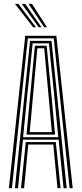

<svg xmlns="http://www.w3.org/2000/svg" viewBox="-20 -988 428 1008"><path d="M26.6 0 112.5 -800H275.8L361.7 0H345.6L262 -786.9H126.2L42.7 0ZM90.3 0 115.4 -242.1H272.9L298 0H281.8L259.8 -229.1H128.4L106.5 0ZM58.3 0 137.8 -773.6H250.4L330 0H313.8L287.7 -254.8H100.5L74.5 0ZM101.2 -267.8H286L263.8 -495.6L236.7 -760.5H151.6L123.9 -495.6ZM119.1 -281.3 139.3 -495.6 163.2 -747.8H225L249.3 -495.6L269.1 -281.3ZM136 -294.4H252.3L234 -495.6L212.1 -734.7H176.2L154.3 -495.6ZM154.2 -845 58.3 -967.8H76.5L169.1 -845ZM183.2 -845 94 -967.8H112.2L197.7 -845ZM211.9 -845 129.7 -967.8H147.9L226.7 -845Z"/></svg>

Font: Big Shoulders Inline Text Thin
Style: Regular
Weight: 100
Designer: Patric King
Foundry: XO Type Co
Version: Version 2.002